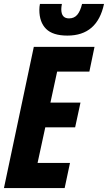

<svg xmlns="http://www.w3.org/2000/svg" viewBox="-23 -951 546 971"><path d="M-3 0 148 -714H455L429 -589H266L232 -432H384L357 -307H206L167 -127H331L304 0ZM318 -771Q244 -771 210 -805Q176 -839 176 -901Q176 -917 179 -931H290Q287 -915 287 -904Q287 -858 326 -858Q352 -858 367.5 -876Q383 -894 392 -931H503Q469 -771 318 -771Z"/></svg>

Font: Noto Sans ExtraCondensed ExtraBold
Style: Italic
Weight: 800
Width: 2
Italic angle: -12°
Designer: Monotype Design Team
Foundry: Monotype Imaging Inc.
Version: Version 2.013; ttfautohint (v1.8.4.7-5d5b)